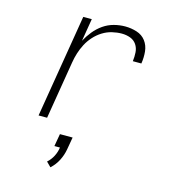

<svg xmlns="http://www.w3.org/2000/svg" viewBox="-112 -617 824 935"><g transform="rotate(15 300.0 -149.5)"><path d="M108 0 194 -520H237L218 -406Q232 -432 251 -455.5Q270 -479 294.5 -496Q319 -513 347.5 -520.5Q376 -528 404 -528Q434 -528 462.5 -519Q491 -510 508 -487.5Q525 -465 528 -435Q531 -405 526 -374H483Q486 -397 484.5 -419Q483 -441 471.5 -458Q460 -475 440 -482.5Q420 -490 397 -490Q373 -490 348 -484Q323 -478 300.5 -464Q278 -450 260 -430Q242 -410 230 -387Q218 -364 210.5 -340Q203 -316 199 -291L151 0ZM229 229 206 206Q224 190 235 168.5Q246 147 249 124H221L232 61H296L285 124Q280 153 266 180.5Q252 208 229 229Z"/></g></svg>

Font: Iosevka SS04 XLt Ex Obl
Style: Regular
Weight: 200
Width: 7
Italic angle: -9°
Monospace: yes
Designer: Belleve Invis
Foundry: Belleve Invis
Version: Version 19.0.0; ttfautohint (v1.8.4)